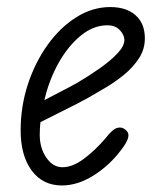

<svg xmlns="http://www.w3.org/2000/svg" viewBox="-20 -530 450 558"><path d="M160 9Q104 9 72 -34.5Q40 -78 40 -151Q40 -221 61.2 -285.5Q82.5 -350 119 -400.5Q155.5 -451 202.2 -480.2Q249 -509.5 300.5 -509.5Q347.5 -509.5 374.2 -485.5Q401 -461.5 401 -418.5Q401 -387 384 -360.8Q367 -334.5 341 -313.2Q315 -292 287.2 -275.5Q259.5 -259 237.5 -246.5Q208 -230 166.8 -209.8Q125.5 -189.5 97.5 -175Q96.5 -166 96 -156.8Q95.5 -147.5 95.5 -138Q95.5 -100 114.5 -72Q133.5 -44 161.5 -44Q191 -44 223.8 -68.5Q256.5 -93 287 -128.5Q306.5 -154 319.8 -158Q333 -162 342.5 -154.5Q349.5 -150 352.2 -143.2Q355 -136.5 350.8 -124.8Q346.5 -113 331.5 -93.5Q298 -49 251.8 -20Q205.5 9 160 9ZM109 -239Q130.5 -250.5 156 -263.5Q181.5 -276.5 204 -289Q239.5 -310 271 -332.2Q302.5 -354.5 322 -375.5Q341.5 -396.5 341.5 -414Q341.5 -428 328.5 -442.2Q315.5 -456.5 292 -456.5Q251.5 -456.5 214.8 -426.5Q178 -396.5 150.2 -347Q122.5 -297.5 109 -239Z"/></svg>

Font: Edu AU VIC WA NT Pre
Style: Regular
Weight: 400
Designer: Tina and Corey Anderson, Eben Sorkin, Mirko Velimirovic
Foundry: Google for Education
Version: Version 1.001